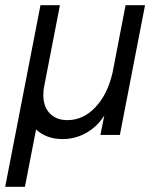

<svg xmlns="http://www.w3.org/2000/svg" viewBox="-27 -520 611 740"><path d="M204 -500 144 -191Q140 -174 140 -154Q140 -109 165 -83Q190 -57 233 -57Q294 -57 341 -107Q388 -157 407 -241L457 -500H532L435 0H360L375 -75Q349 -33 306.5 -8.5Q264 16 214 16Q152 16 112 -21L69 200H-7L129 -500Z"/></svg>

Font: MedMera Sans
Style: Italic
Weight: 400
Italic angle: -11°
Designer: Kasper Nordkvist
Foundry: UNCUT.wtf
Version: Version 1.300